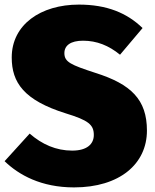

<svg xmlns="http://www.w3.org/2000/svg" viewBox="-20 -793 675 835"><path d="M323 -773C157 -773 31 -686 31 -543C31 -434 84 -357 266 -300C364 -270 388 -251 388 -206C388 -167 359 -138 294 -138C224 -138 163 -165 109 -212L0 -92C62 -32 159 22 302 22C500 22 619 -80 619 -225C619 -360 550 -427 395 -476C288 -511 260 -523 260 -562C260 -595 287 -616 341 -616C401 -616 453 -595 502 -555L600 -671C532 -737 444 -773 323 -773Z"/></svg>

Font: Glow Sans SC Normal Heavy
Style: Regular
Weight: 900
Designer: Ryoko NISHIZUKA (kana, bopomofo & ideographs); Paul D. Hunt (Latin, Greek & Cyrillic); Sandoll Communications, Soo-young
Version: Version 0.93